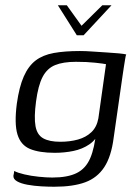

<svg xmlns="http://www.w3.org/2000/svg" viewBox="-20 -596 528 730"><path d="M200 -576H234L290 -498L369 -576H404L298 -462H272ZM186 114Q164 114 137 112.5Q110 111 85 106.5Q60 102 45 93.5Q30 85 31 72Q32 68 33 62Q34 56 34 54Q47 61 72.5 67Q98 73 127.5 76Q157 79 179 79Q237 79 271.5 62Q306 45 323 5.5Q340 -34 346 -99H361Q346 -65 319.5 -47Q293 -29 259 -22Q225 -15 188 -15Q130 -15 94.5 -29.5Q59 -44 46.5 -84.5Q34 -125 44 -202Q53 -266 70.5 -305.5Q88 -345 115.5 -366Q143 -387 184.5 -394.5Q226 -402 284 -402Q306 -402 333 -400Q360 -398 386.5 -396.5Q413 -395 433 -393Q453 -391 460 -389Q458 -386 456 -372.5Q454 -359 451 -341.5Q448 -324 446 -308L412 -71Q403 -1 376.5 39.5Q350 80 304 97Q258 114 186 114ZM209 -57Q246 -57 276.5 -65.5Q307 -74 327.5 -93.5Q348 -113 354 -146L383 -352Q374 -354 342.5 -357.5Q311 -361 269 -361Q220 -361 189.5 -348.5Q159 -336 142 -303.5Q125 -271 117 -210Q109 -150 115 -116.5Q121 -83 144.5 -70Q168 -57 209 -57Z"/></svg>

Font: Genos
Style: Italic
Weight: 400
Italic angle: -8°
Version: Version 1.010